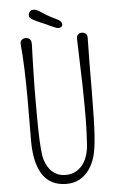

<svg xmlns="http://www.w3.org/2000/svg" viewBox="-62 -978 634 1031"><g transform="rotate(-5 255.0 -462.5)"><path d="M84.5 -252.9 85.4 -459.5Q85.4 -635.3 74.2 -757.3Q72.8 -772.9 82 -780.5Q91.3 -788.1 103.3 -788.1Q115.2 -788.1 125 -780.5Q134.8 -772.9 133.8 -747.3Q132.8 -721.7 131.6 -682.4Q130.4 -643.1 129.4 -599.1Q127.4 -511.2 127.4 -439.9Q127.4 -368.7 127.7 -342.5Q127.9 -316.4 128.4 -292Q130.9 -162.1 143.1 -127.4Q155.3 -92.8 171.4 -74.2Q203.6 -37.1 254.4 -37.1Q306.6 -37.1 340.8 -75.7Q376 -115.7 381.8 -187.5Q387.2 -275.4 387.2 -328.6Q387.2 -381.8 387 -420.7Q386.7 -459.5 385.7 -507.8Q381.8 -648.4 377.9 -760.3Q377.4 -775.9 386.2 -783.2Q395 -790.5 406.2 -790.5Q417.5 -790.5 426.8 -783.2Q436 -775.9 435.5 -760.3Q433.6 -687.5 433.3 -616.7Q433.1 -545.9 432.6 -476.1Q431.6 -306.6 426.3 -232.7Q420.9 -158.7 409.9 -121.1Q398.9 -83.5 378.4 -54.2Q332.5 11.2 254.9 11.2Q126.5 11.2 94.7 -130.9Q84.5 -175.3 84.5 -230ZM305.2 -848.6Q308.6 -830.6 289.1 -826.7Q277.3 -824.7 256.6 -835Q235.8 -845.2 214.6 -854Q193.4 -862.8 175.3 -871.1Q132.8 -890.1 131.3 -902.1Q129.9 -914.1 135.3 -923.6Q140.6 -933.1 151.9 -935.3Q163.1 -937.5 173.6 -933.6Q184.1 -929.7 205.3 -915Q226.6 -900.4 245.8 -890.6Q265.1 -880.9 277.6 -874.8Q290 -868.7 296.6 -863.3Q303.2 -857.9 305.2 -848.6Z"/></g></svg>

Font: Pompiere 
Style: Regular
Weight: 400
Designer: Karolina Lach
Foundry: Sorkin Type Co.
Version: Version 1.002